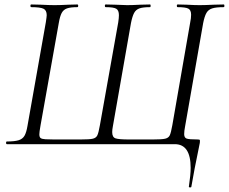

<svg xmlns="http://www.w3.org/2000/svg" viewBox="-20 -645 1024 859"><path d="M11 -12Q45 -12 63 -17.5Q81 -23 89.5 -37.5Q98 -52 103 -82L185 -545Q189 -571 189 -577Q189 -599 174.5 -606Q160 -613 120 -613Q116 -613 116 -619Q116 -625 120 -625L163 -624Q201 -622 224 -622Q249 -622 287 -624L326 -625Q330 -625 330 -619Q330 -613 326 -613Q296 -613 280 -607.5Q264 -602 256 -587Q248 -572 243 -542L161 -82Q156 -54 156 -44Q156 -32 161.5 -27.5Q167 -23 183 -22Q199 -21 221 -21H341Q381 -21 395.5 -24.5Q410 -28 415.5 -39.5Q421 -51 427 -85L509 -545Q512 -565 512 -577Q512 -599 500 -606Q488 -613 453 -613Q449 -613 449 -619Q449 -625 453 -625L495 -624Q531 -622 549 -622Q571 -622 609 -624L651 -625Q654 -625 654 -619Q654 -613 651 -613Q620 -613 604 -607.5Q588 -602 580 -587Q572 -572 566 -542L485 -80Q482 -65 482 -54Q482 -31 497 -26Q512 -21 557 -21H664Q704 -21 719 -24.5Q734 -28 739.5 -39.5Q745 -51 751 -85L831 -545Q835 -564 835 -579Q835 -600 822.5 -606.5Q810 -613 775 -613Q771 -613 771 -619Q771 -625 775 -625L815 -624Q851 -622 873 -622Q897 -622 937 -624L981 -625Q984 -625 984 -619Q984 -613 981 -613Q947 -613 929.5 -607.5Q912 -602 903.5 -587Q895 -572 889 -542L808 -79Q804 -59 804 -45Q804 -29 815 -25Q826 -21 865 -21Q873 -21 874 -18.5Q875 -16 874 -6L870 14Q849 114 836 191Q835 194 829.5 193.5Q824 193 825 190Q833 137 833 106Q833 0 762 0H11Q7 0 7 -6Q7 -12 11 -12Z"/></svg>

Font: Cormorant Infant
Style: Italic
Weight: 400
Italic angle: -10°
Designer: Christian Thalmann (Catharsis Fonts)
Foundry: Catharsis Fonts
Version: Version 4.000